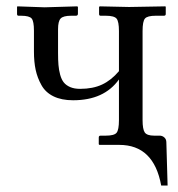

<svg xmlns="http://www.w3.org/2000/svg" viewBox="-20 -451 556 599"><path d="M424.8 -76.2V-354C424.8 -374.5 427.3 -387.6 432.4 -393.3C437.4 -399 448.6 -401.9 465.8 -401.9H491.2C495.1 -401.9 497.1 -403.6 497.1 -407.2V-429.2L496.1 -431.2L382.8 -429.2L291 -431.2L289.1 -429.2V-407.2C289.1 -403.6 290.7 -401.9 293.9 -401.9H310.1C327.6 -401.9 338.9 -398.8 343.8 -392.8C348.6 -386.8 351.1 -373.9 351.1 -354V-229C335.1 -210.1 317.6 -196.2 298.6 -187.3C279.5 -178.3 256.7 -173.8 230 -173.8C217.9 -173.8 207.7 -175.6 199.2 -179.2C190.8 -182.8 184.1 -187.6 179.2 -193.6C174.3 -199.6 170.5 -207.7 167.7 -217.8C165 -227.9 163.2 -238 162.4 -248.3C161.5 -258.5 161.1 -271.2 161.1 -286.1V-359.9C161.1 -376.5 163.8 -387.6 169.2 -393.3C174.6 -399 185.5 -401.9 202.1 -401.9H216.8C221 -401.9 223.1 -404 223.1 -408.2V-429.2L221.2 -431.2L119.1 -428.2L34.2 -431.2L33.2 -429.2V-407.2C33.2 -403.6 34.8 -401.9 38.1 -401.9H45.9C63.2 -401.9 74.1 -398.9 78.9 -393.1C83.6 -387.2 85.9 -374.5 85.9 -355V-290C85.9 -268.6 87.7 -249.5 91.3 -232.9C94.9 -216.3 100.9 -200.4 109.4 -185.3C117.8 -170.2 130.4 -158.5 147 -150.4C163.6 -142.3 183.9 -138.2 208 -138.2C272.5 -138.2 320.1 -159.8 351.1 -203.1V-76.2C351.1 -56 348.6 -42.9 343.8 -36.9C338.9 -30.8 327.6 -27.8 310.1 -27.8H293.9C290 -27.8 288.1 -25.9 288.1 -22V-1L290 1H352.1C424 1 467.6 43.3 482.9 127.9H502.9L499 -6.8C499 -13.3 496.9 -18.5 492.7 -22.2C488.4 -26 483.6 -27.8 478 -27.8H460.9C446 -27.8 436.2 -31.2 431.6 -37.8C427.1 -44.5 424.8 -57.3 424.8 -76.2Z"/></svg>

Font: Linux Biolinum G
Style: Bold
Weight: 700
Designer: Philipp H. Poll
Foundry: Philipp H. Poll
Version: Version 1.1.0